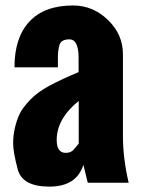

<svg xmlns="http://www.w3.org/2000/svg" viewBox="-20 -672 517 706"><path d="M269 -460.4Q268.6 -527.3 235.4 -527.3Q205.1 -527.3 199 -507.3Q192.9 -487.3 192.9 -460.4V-424.3H33.2Q33.2 -534.2 88.4 -593Q143.6 -651.9 248.5 -651.9Q321.8 -651.9 377 -598.6Q432.1 -545.4 432.1 -472.2V-169.4Q432.1 -90.8 453.1 0H302.7L286.6 -65.9Q261.2 14.2 161.6 14.2Q62 14.2 45.2 -49.3Q28.3 -112.8 28.3 -144Q28.3 -175.3 35.2 -203.6Q42 -231.9 52.5 -253.7Q63 -275.4 90.1 -304.2Q117.2 -333 162.4 -357.2Q207.5 -381.3 269 -406.7ZM188.5 -157.2Q188.5 -109.9 221.7 -109.9Q240.2 -109.9 250.5 -121.3Q260.7 -132.8 269.5 -144V-300.8Q188.5 -235.4 188.5 -157.2Z"/></svg>

Font: Oswald-Bold
Style: Bold
Weight: 700
Designer: vernon adams
Foundry: vernon adams
Version: Version 2.002; ttfautohint (v0.92.18-e454-dirty) -l 8 -r 50 